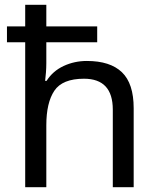

<svg xmlns="http://www.w3.org/2000/svg" viewBox="-20 -780 658 800"><path d="M173 -760V-670H385V-604H173V-517Q173 -498 171.5 -478.5Q170 -459 168 -443H174Q200 -484 245 -505Q290 -526 342 -526Q439 -526 488 -479Q537 -432 537 -329V0H450V-323Q450 -452 330 -452Q240 -452 206.5 -402Q173 -352 173 -258V0H85V-604H9V-670H85V-760Z"/></svg>

Font: Noto IKEA Latin
Style: Regular
Weight: 400
Designer: Monotype Design Team
Foundry: Monotype Imaging Inc.
Version: Version 1.0